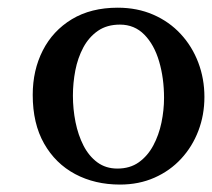

<svg xmlns="http://www.w3.org/2000/svg" viewBox="-20 -485 557 504"><path d="M516.6 -230.5Q516.6 -183.1 500.7 -141.6Q484.9 -100.1 455.6 -68.4Q426.3 -36.6 385.5 -18.6Q344.7 -0.5 294.9 -0.5Q229 -0.5 177.2 -28.1Q125.5 -55.7 95.7 -108.2Q65.9 -160.6 65.9 -235.8Q65.9 -300.8 92.3 -352.5Q118.7 -404.3 168.7 -434.6Q218.8 -464.8 289.1 -464.8Q340.3 -464.8 382.3 -446.5Q424.3 -428.2 454.3 -395.8Q484.4 -363.3 500.5 -320.8Q516.6 -278.3 516.6 -230.5ZM410.6 -228Q410.6 -279.8 397.7 -323.7Q384.8 -367.7 358.9 -394Q333 -420.4 294.9 -420.4Q260.7 -420.4 237.1 -404.1Q213.4 -387.7 198.7 -360.4Q184.1 -333 177.7 -300Q171.4 -267.1 171.4 -233.9Q171.4 -198.7 178.2 -164.6Q185.1 -130.4 199.2 -102.8Q213.4 -75.2 235.6 -58.8Q257.8 -42.5 288.1 -42.5Q321.3 -42.5 344.5 -59.1Q367.7 -75.7 382.3 -103Q397 -130.4 403.8 -163.1Q410.6 -195.8 410.6 -228Z"/></svg>

Font: MANDARAM
Style: Book
Weight: 400
Designer: CLT@C-DIT
Version: Version 1.28